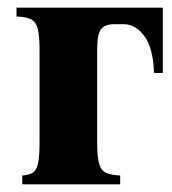

<svg xmlns="http://www.w3.org/2000/svg" viewBox="-20 -480 449 500"><path d="M404 -460V-290H381Q379 -355 356 -386Q333 -417 302 -417H278Q253 -417 243 -404Q233 -391 233 -350V-110Q233 -73 238 -54.5Q243 -36 256 -30Q269 -24 293 -23V0H38V-23Q55 -24 65 -30Q75 -36 79 -54.5Q83 -73 83 -110V-350Q83 -388 78 -406Q73 -424 60.5 -430Q48 -436 23 -437V-460Z"/></svg>

Font: Bona Nova SC
Style: Bold
Weight: 700
Designer: Mateusz Machalski
Foundry: Capitalics
Version: Version 4.001; ttfautohint (v1.8.4.7-5d5b)